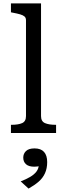

<svg xmlns="http://www.w3.org/2000/svg" viewBox="-20 -778 374 1123"><path d="M220 -758V-99Q220 -68 243 -58Q266 -48 305 -48H308V0H44V-48H48Q87 -48 109.5 -58Q132 -68 132 -99V-659Q132 -674 123.5 -681.5Q115 -689 98 -694Q81 -699 54 -704L44 -706V-758ZM147 325 101 283Q132 271 156 257Q180 243 193.5 225Q207 207 207 184L221 189Q212 194 201 195.5Q190 197 181 197Q148 197 132 182.5Q116 168 116 144Q116 121 132 105.5Q148 90 182 90Q219 90 237.5 110.5Q256 131 256 170Q256 207 243 235.5Q230 264 205.5 285Q181 306 147 325Z"/></svg>

Font: Roboto Serif
Style: Regular
Weight: 400
Designer: Greg Gazdowicz
Foundry: Commercial Type
Version: Version 1.008